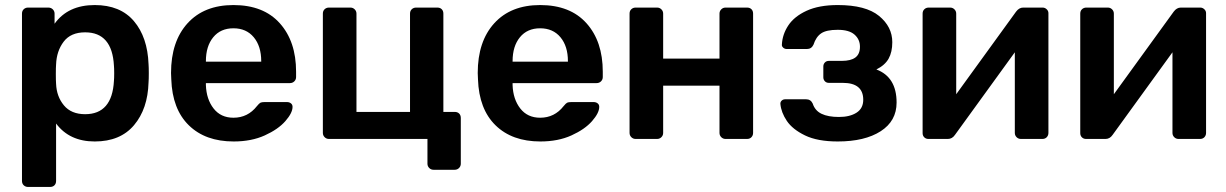

<svg xmlns="http://www.w3.org/2000/svg" viewBox="-20 -550 4854 760"><path d="M91 190Q81 190 74 183.5Q67 177 67 166V-496Q67 -507 74 -513.5Q81 -520 91 -520H171Q182 -520 189 -513Q196 -506 196 -496V-456Q249 -530 355 -530Q456 -530 510 -466.5Q564 -403 568 -296Q569 -284 569 -260Q569 -236 568 -224Q565 -119 510.5 -54.5Q456 10 355 10Q255 10 202 -61V166Q202 177 195.5 183.5Q189 190 178 190ZM317 -98Q424 -98 431 -230Q432 -240 432 -260Q432 -280 431 -290Q424 -422 317 -422Q260 -422 232 -385Q204 -348 202 -295Q201 -283 201 -257Q201 -231 202 -218Q204 -168 233 -133Q262 -98 317 -98Z M905 10Q793 10 727.5 -54Q662 -118 658 -236L657 -261Q657 -386 722.5 -458Q788 -530 904 -530Q1023 -530 1087.5 -458Q1152 -386 1152 -266V-245Q1152 -235 1145 -228Q1138 -221 1127 -221H795V-213Q797 -157 825.5 -120.5Q854 -84 904 -84Q961 -84 997 -130Q1006 -141 1011 -143.5Q1016 -146 1028 -146H1116Q1125 -146 1131.5 -141Q1138 -136 1138 -127Q1138 -103 1109.5 -70.5Q1081 -38 1028 -14Q975 10 905 10ZM1014 -306V-308Q1014 -367 984.5 -402.5Q955 -438 904 -438Q853 -438 824 -402.5Q795 -367 795 -308V-306Z M1696 122Q1686 122 1679 115Q1672 108 1672 98V0H1282Q1272 0 1265 -7Q1258 -14 1258 -24V-496Q1258 -507 1265 -513.5Q1272 -520 1282 -520H1367Q1377 -520 1384 -513Q1391 -506 1391 -496V-107H1603V-496Q1603 -507 1610 -513.5Q1617 -520 1627 -520H1711Q1722 -520 1728.5 -513.5Q1735 -507 1735 -496V-107H1780Q1791 -107 1797.5 -100.5Q1804 -94 1804 -83V98Q1804 108 1797 115Q1790 122 1780 122Z M2119 10Q2007 10 1941.5 -54Q1876 -118 1872 -236L1871 -261Q1871 -386 1936.5 -458Q2002 -530 2118 -530Q2237 -530 2301.5 -458Q2366 -386 2366 -266V-245Q2366 -235 2359 -228Q2352 -221 2341 -221H2009V-213Q2011 -157 2039.5 -120.5Q2068 -84 2118 -84Q2175 -84 2211 -130Q2220 -141 2225 -143.5Q2230 -146 2242 -146H2330Q2339 -146 2345.5 -141Q2352 -136 2352 -127Q2352 -103 2323.5 -70.5Q2295 -38 2242 -14Q2189 10 2119 10ZM2228 -306V-308Q2228 -367 2198.5 -402.5Q2169 -438 2118 -438Q2067 -438 2038 -402.5Q2009 -367 2009 -308V-306Z M2496 0Q2486 0 2479 -7Q2472 -14 2472 -24V-496Q2472 -507 2479 -513.5Q2486 -520 2496 -520H2581Q2591 -520 2598 -513Q2605 -506 2605 -496V-318H2828V-496Q2828 -506 2835 -513Q2842 -520 2852 -520H2937Q2948 -520 2954.5 -513.5Q2961 -507 2961 -496V-24Q2961 -14 2954.5 -7Q2948 0 2937 0H2852Q2842 0 2835 -7Q2828 -14 2828 -24V-211H2605V-24Q2605 -14 2598 -7Q2591 0 2581 0Z M3296 10Q3216 10 3166.5 -14Q3117 -38 3094.5 -71.5Q3072 -105 3069 -139V-140Q3069 -147 3074.5 -152Q3080 -157 3088 -157H3171Q3189 -157 3197 -140Q3206 -112 3232 -99.5Q3258 -87 3301 -87Q3344 -87 3370.5 -104Q3397 -121 3397 -155Q3397 -222 3316 -222H3261Q3251 -222 3245 -228.5Q3239 -235 3239 -244V-287Q3239 -296 3245 -302.5Q3251 -309 3261 -309H3312Q3348 -309 3366 -322.5Q3384 -336 3384 -365Q3384 -394 3362.5 -413Q3341 -432 3296 -432Q3251 -432 3230.5 -418Q3210 -404 3200 -373Q3192 -356 3174 -356H3094Q3086 -356 3080 -361.5Q3074 -367 3075 -374Q3077 -414 3100.5 -449.5Q3124 -485 3173 -507.5Q3222 -530 3296 -530Q3407 -530 3459.5 -487Q3512 -444 3512 -383Q3512 -344 3497.5 -318Q3483 -292 3449 -275Q3529 -245 3529 -144Q3529 -71 3466 -30.5Q3403 10 3296 10Z M4107 -520Q4116 -520 4123 -513.5Q4130 -507 4130 -498V-24Q4130 -14 4123.5 -7Q4117 0 4106 0H4021Q4011 0 4004 -7Q3997 -14 3997 -24V-343L3760 -16Q3749 0 3732 0H3655Q3645 0 3638.5 -6.5Q3632 -13 3632 -23V-496Q3632 -507 3639 -513.5Q3646 -520 3656 -520H3741Q3751 -520 3758 -513Q3765 -506 3765 -496V-177L4002 -504Q4014 -520 4030 -520Z M4731 -520Q4740 -520 4747 -513.5Q4754 -507 4754 -498V-24Q4754 -14 4747.5 -7Q4741 0 4730 0H4645Q4635 0 4628 -7Q4621 -14 4621 -24V-343L4384 -16Q4373 0 4356 0H4279Q4269 0 4262.5 -6.5Q4256 -13 4256 -23V-496Q4256 -507 4263 -513.5Q4270 -520 4280 -520H4365Q4375 -520 4382 -513Q4389 -506 4389 -496V-177L4626 -504Q4638 -520 4654 -520Z"/></svg>

Font: Rubik AZ
Style: Regular
Weight: 500
Designer: Hubert and Fischer
Foundry: Hubert & Fischer
Version: Version 2.000